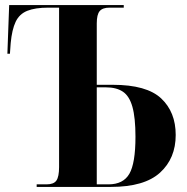

<svg xmlns="http://www.w3.org/2000/svg" viewBox="-20 -734 735 754"><path d="M124 0V-10H163Q191 -10 201.5 -25Q212 -40 212 -78V-704H170Q118 -704 87 -691.5Q56 -679 41.5 -648.5Q27 -618 22 -565L19 -523H9L16 -714H466V-704H410Q383 -704 371.5 -690.5Q360 -677 360 -642V-401H423Q556 -401 613 -347.5Q670 -294 670 -204Q670 -112 608.5 -56Q547 0 416 0ZM406 -10Q464 -10 488 -51.5Q512 -93 512 -197Q512 -272 500 -314.5Q488 -357 462.5 -374Q437 -391 396 -391H360V-10Z"/></svg>

Font: Noto Serif Display SemiCondensed
Style: Bold
Weight: 700
Width: 4
Designer: Monotype Design Team
Foundry: Monotype Imaging Inc.
Version: Version 2.009